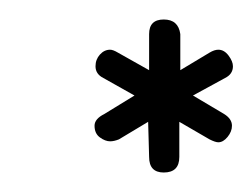

<svg xmlns="http://www.w3.org/2000/svg" viewBox="-20 -574 259 197"><path d="M210 -457Q218 -452 218 -445Q218 -439 213.5 -433.5Q209 -428 204 -428Q201 -428 195 -431L164 -449V-413Q164 -397 148 -397Q133 -397 133 -413L132 -449L102 -431Q97 -429 93 -429Q88 -429 82.5 -433Q77 -437 77 -445Q77 -452 87 -457L118 -476L86 -494Q78 -498 78 -506Q78 -513 82.5 -518Q87 -523 93 -523Q96 -523 101 -520L133 -502V-539Q133 -554 148 -554Q163 -554 165 -539V-502L195 -520Q200 -523 204 -523Q210 -523 214.5 -517Q219 -511 219 -506Q219 -498 211 -494L178 -476Z"/></svg>

Font: Gruenewald VA
Style: Regular
Weight: 400
Designer: Peter Wiegel
Foundry: Peter Wiegel, nach dem Schriftentwurf von Dr. H. Gr¸newald
Version: Version 0.007